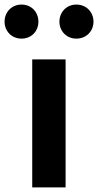

<svg xmlns="http://www.w3.org/2000/svg" viewBox="-62 -820 429 840"><path d="M79 0H225V-560H79ZM32 -651C76 -651 106 -684 106 -725C106 -767 76 -800 32 -800C-11 -800 -42 -767 -42 -725C-42 -684 -11 -651 32 -651ZM272 -651C316 -651 347 -684 347 -725C347 -767 316 -800 272 -800C229 -800 198 -767 198 -725C198 -684 229 -651 272 -651Z"/></svg>

Font: Noto Sans Japanese Bold
Style: Bold
Weight: 700
Designer: Ryoko NISHIZUKA (kana & ideographs); Paul D. Hunt (Latin, Greek & Cyrillic); Wenlong ZHANG (bopomofo); Sandoll Communica
Foundry: Adobe Systems Incorporated
Version: Version 1.000;PS 1;hotconv 1.0.78;makeotf.lib2.5.61930